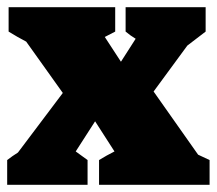

<svg xmlns="http://www.w3.org/2000/svg" viewBox="-34 -515 604 535"><path d="M-14 0V-69Q0 -80 16 -90L141 -256L39 -399Q14 -412 -10 -427V-495H287V-427L258 -412L303 -343L344 -407Q329 -416 316 -427V-495H539V-427L488 -388L394 -260L518 -84L550 -69V0H242V-69Q263 -82 285 -93L231 -177L177 -93L210 -69V0Z"/></svg>

Font: Piazzolla Black
Style: Regular
Weight: 900
Designer: Juan Pablo del Peral
Foundry: Huerta Tipografica
Version: Version 1.330